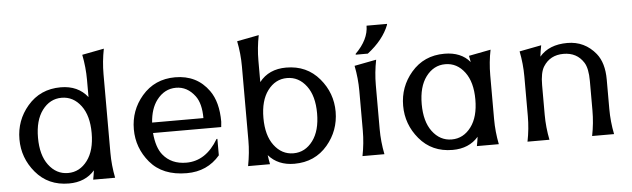

<svg xmlns="http://www.w3.org/2000/svg" viewBox="-48 -922 3646 1107"><g transform="rotate(-5 1775.0 -368.5)"><path d="M423.8 -426.8Q379.4 -486.3 311.5 -486.3Q243.7 -486.3 199.2 -426.8Q156.2 -369.1 156.2 -268.6Q156.2 -168 199.2 -110.4Q243.7 -50.8 311.5 -50.8Q379.4 -50.8 423.8 -110.4Q466.8 -168 466.8 -268.6Q466.8 -369.1 423.8 -426.8ZM579.1 0H452.1Q457.5 -26.9 460.9 -53.2Q406.2 9.8 311.5 9.8Q191.4 9.8 119.1 -76.7Q48.8 -160.6 48.8 -268.6Q48.8 -377.9 119.1 -460.4Q192.9 -546.9 311.5 -546.9Q411.6 -546.9 466.8 -476.6V-576.2Q466.8 -649.4 452.1 -722.7L579.1 -747.1Q564.5 -673.8 564.5 -600.6V-146.5Q564.5 -73.2 579.1 0Z M1186 -171.9V-76.7Q1112.8 9.8 993.7 9.8Q854 9.8 781.2 -76.7Q710.9 -160.6 710.9 -268.6Q710.9 -377.9 781.2 -460.4Q855.5 -546.9 973.6 -546.9Q1099.6 -546.9 1168.9 -449.7Q1216.8 -382.8 1216.8 -268.6L1213.9 -237.8H819.3Q826.7 -152.8 861.3 -110.4Q909.7 -50.8 996.1 -50.8Q1109.9 -50.8 1181.2 -171.9ZM819.3 -298.3H1116.2Q1116.2 -382.8 1083.5 -426.8Q1039.1 -486.3 973.6 -486.3Q906.2 -486.3 861.3 -426.8Q824.7 -377.9 819.3 -298.3Z M1728.5 -426.8Q1684.1 -486.3 1616.2 -486.3Q1548.3 -486.3 1503.9 -426.8Q1460.9 -369.1 1460.9 -268.6Q1460.9 -168 1503.9 -110.4Q1548.3 -50.8 1616.2 -50.8Q1684.1 -50.8 1728.5 -110.4Q1771.5 -168 1771.5 -268.6Q1771.5 -369.1 1728.5 -426.8ZM1348.6 0Q1363.3 -76.7 1363.3 -146.5V-576.2Q1363.3 -649.4 1348.6 -722.7L1475.6 -747.1Q1460.9 -673.8 1460.9 -600.6V-476.6Q1516.1 -546.9 1616.2 -546.9Q1735.8 -546.9 1808.6 -460.4Q1878.9 -377 1878.9 -268.6Q1878.4 -159.2 1808.6 -76.7Q1735.4 9.8 1616.2 9.8Q1521.5 9.8 1466.8 -53.2Q1470.2 -26.9 1475.6 0Z M2217.8 -747.1V-742.2Q2184.6 -656.7 2092.8 -585.9H2022.9V-590.8Q2099.6 -667 2099.6 -747.1ZM2010.7 0Q2025.4 -73.2 2025.4 -146.5V-376Q2025.4 -449.2 2010.7 -522.5L2137.7 -546.9Q2123 -473.6 2123 -400.4V-146.5Q2123 -73.2 2137.7 0Z M2799.8 0H2672.9Q2678.2 -26.9 2681.6 -53.2Q2627 9.8 2532.2 9.8Q2412.1 9.8 2339.8 -76.7Q2269.5 -160.6 2269.5 -268.6Q2269.5 -377.9 2339.8 -460.4Q2413.6 -546.9 2532.2 -546.9Q2628.9 -546.9 2679.7 -485.8Q2677.2 -503.9 2672.9 -522.5L2799.8 -546.9Q2785.2 -475.6 2785.2 -400.4V-146.5Q2785.2 -73.2 2799.8 0ZM2644.5 -426.8Q2600.1 -486.3 2532.2 -486.3Q2464.4 -486.3 2419.9 -426.8Q2377 -369.1 2377 -268.6Q2377 -168 2419.9 -110.4Q2464.4 -50.8 2532.2 -50.8Q2600.1 -50.8 2644.5 -110.4Q2687.5 -168 2687.5 -268.6Q2687.5 -369.1 2644.5 -426.8Z M2965.8 0Q2980.5 -73.2 2980.5 -146.5V-376Q2980.5 -449.2 2965.8 -522.5L3092.8 -546.9Q3086.4 -514.6 3082.5 -481.9Q3137.7 -546.9 3243.7 -546.9Q3344.2 -546.9 3408.2 -468.3Q3452.1 -413.6 3452.1 -317.4V-146.5Q3452.1 -73.2 3466.8 0H3339.8Q3354.5 -73.2 3354.5 -146.5V-317.4Q3354.5 -390.1 3333 -424.3Q3293.9 -486.3 3216.3 -486.3Q3138.7 -486.3 3099.6 -424.3Q3078.1 -390.1 3078.1 -317.4V-146.5Q3078.1 -73.2 3092.8 0Z"/></g></svg>

Font: Classica
Style: Book
Weight: 400
Version: Version 1.001